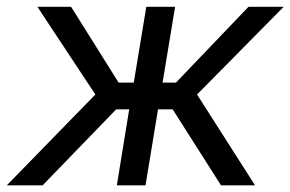

<svg xmlns="http://www.w3.org/2000/svg" viewBox="-39 -556 871 576"><path d="M-18.6 0 247.1 -272.5 73.2 -535.6H174.3L316.9 -308.1H362.3L399.9 -535.6H486.3L448.7 -308.1H488.8L706.5 -535.6H812L552.2 -272.5L726.1 0H624L479 -228H435.1L397.5 0H311.5L348.6 -228H309.6L88.9 0Z"/></svg>

Font: Inter 20pt
Style: Italic
Weight: 400
Italic angle: -9.3988°
Version: Version 4.001;git-66647c0bb